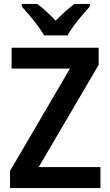

<svg xmlns="http://www.w3.org/2000/svg" viewBox="-20 -957 559 977"><path d="M491 0H31V-87L336 -608H39V-714H482V-627L177 -107H491ZM204 -777Q192 -799 172 -826Q152 -853 130 -879Q108 -905 91 -924V-937H169Q192 -921 215.5 -899Q239 -877 263 -852Q289 -878 311.5 -898.5Q334 -919 359 -937H437V-924Q420 -905 398 -879.5Q376 -854 356 -826.5Q336 -799 323 -777Z"/></svg>

Font: Noto Sans Georgian SemiCondensed SemiBold
Style: Regular
Weight: 600
Width: 4
Designer: Monotype Design Team, Akaki Razmadze
Foundry: Google LLC
Version: Version 2.005; ttfautohint (v1.8.4.7-5d5b)